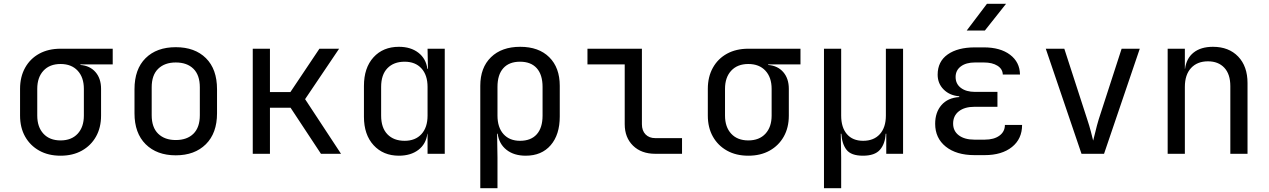

<svg xmlns="http://www.w3.org/2000/svg" viewBox="-20 -805 6640 1005"><path d="M297 10Q233 10 185.5 -16.5Q138 -43 111.5 -90Q85 -137 85 -200V-340Q85 -403 111.5 -450.5Q138 -498 185.5 -524Q233 -550 297 -550H570V-468H401V-465Q451 -461 480 -427.5Q509 -394 509 -340V-200Q509 -137 482.5 -90Q456 -43 408.5 -16.5Q361 10 297 10ZM297 -70Q354 -70 386.5 -105Q419 -140 419 -200V-340Q419 -400 386.5 -435Q354 -470 297 -470Q240 -470 207.5 -435Q175 -400 175 -340V-200Q175 -140 207.5 -105Q240 -70 297 -70Z M900 8Q801 8 742.5 -50Q684 -108 684 -212V-338Q684 -443 742 -500.5Q800 -558 900 -558Q1000 -558 1058 -500.5Q1116 -443 1116 -338V-212Q1116 -108 1057.5 -50Q999 8 900 8ZM900 -72Q959 -72 992.5 -105Q1026 -138 1026 -202V-348Q1026 -412 992.5 -445Q959 -478 900 -478Q842 -478 808 -445Q774 -412 774 -348V-202Q774 -138 808 -105Q842 -72 900 -72Z M1303 0V-550H1393V-323H1500L1652 -550H1755L1577 -286L1765 0H1660L1501 -241H1393V0Z M2068 10Q1986 10 1935.5 -45Q1885 -100 1885 -194V-355Q1885 -450 1935 -505Q1985 -560 2068 -560Q2130 -560 2170 -529Q2210 -498 2217 -445H2220L2218 -550H2308V0H2218V-105H2217Q2210 -51 2170 -20.5Q2130 10 2068 10ZM2098 -68Q2154 -68 2186 -103Q2218 -138 2218 -200V-350Q2218 -412 2186 -447Q2154 -482 2098 -482Q2041 -482 2008 -448Q1975 -414 1975 -350V-200Q1975 -136 2008 -102Q2041 -68 2098 -68Z M2494 180V-356Q2494 -451 2550 -505.5Q2606 -560 2703 -560Q2800 -560 2855 -505.5Q2910 -451 2910 -356V-195Q2910 -100 2862.5 -45Q2815 10 2732 10Q2670 10 2631 -21Q2592 -52 2585 -105H2582L2584 20V180ZM2702 -68Q2759 -68 2789.5 -102Q2820 -136 2820 -200V-350Q2820 -414 2789.5 -448Q2759 -482 2702 -482Q2645 -482 2614.5 -448Q2584 -414 2584 -350V-200Q2584 -138 2615.5 -103Q2647 -68 2702 -68Z M3410 0Q3337 0 3293.5 -42.5Q3250 -85 3250 -155V-468H3055V-550H3340V-155Q3340 -121 3359 -101.5Q3378 -82 3410 -82H3550V0Z M3897 10Q3833 10 3785.5 -16.5Q3738 -43 3711.5 -90Q3685 -137 3685 -200V-340Q3685 -403 3711.5 -450.5Q3738 -498 3785.5 -524Q3833 -550 3897 -550H4170V-468H4001V-465Q4051 -461 4080 -427.5Q4109 -394 4109 -340V-200Q4109 -137 4082.5 -90Q4056 -43 4008.5 -16.5Q3961 10 3897 10ZM3897 -70Q3954 -70 3986.5 -105Q4019 -140 4019 -200V-340Q4019 -400 3986.5 -435Q3954 -470 3897 -470Q3840 -470 3807.5 -435Q3775 -400 3775 -340V-200Q3775 -140 3807.5 -105Q3840 -70 3897 -70Z M4293 180V-550H4383V-200Q4383 -138 4413 -103Q4443 -68 4498 -68Q4554 -68 4585.5 -103Q4617 -138 4617 -200V-550H4707V0H4619V-105H4616Q4613 -52 4586 -21Q4559 10 4497 10Q4435 10 4411 -21Q4387 -52 4384 -105H4381L4383 20V180Z M5134 7H5081Q4986 7 4930.5 -37.5Q4875 -82 4875 -157Q4875 -217 4908 -255Q4941 -293 5001 -297V-301Q4951 -305 4919.5 -336.5Q4888 -368 4888 -414Q4888 -483 4940.5 -520Q4993 -557 5083 -557H5130Q5216 -557 5267 -518.5Q5318 -480 5319 -415H5229Q5228 -444 5201 -461Q5174 -478 5130 -478H5083Q5037 -478 5009.5 -457.5Q4982 -437 4982 -402Q4982 -366 5009.5 -345Q5037 -324 5084 -324H5201V-246H5081Q5029 -246 4999 -222.5Q4969 -199 4969 -158Q4969 -119 4999 -96.5Q5029 -74 5081 -74H5134Q5183 -74 5211.5 -95Q5240 -116 5240 -151H5330Q5330 -78 5277 -35.5Q5224 7 5134 7ZM5040 -645 5146 -785H5246L5135 -645Z M5641 0 5454 -550H5551L5671 -180Q5682 -147 5690 -116.5Q5698 -86 5702 -69Q5707 -86 5714 -116.5Q5721 -147 5731 -180L5851 -550H5946L5759 0Z M6092 0V-550H6182V-445H6183Q6190 -500 6228 -530Q6266 -560 6329 -560Q6412 -560 6461 -509Q6510 -458 6510 -370V0H6420V-354Q6420 -417 6388.5 -450.5Q6357 -484 6303 -484Q6247 -484 6214.5 -449Q6182 -414 6182 -350V0Z"/></svg>

Font: JetBrains Mono NL
Style: Regular
Weight: 400
Monospace: yes
Designer: Philipp Nurullin, Konstantin Bulenkov
Foundry: JetBrains
Version: Version 2.305; ttfautohint (v1.8.4.7-5d5b)